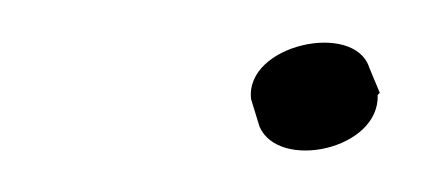

<svg xmlns="http://www.w3.org/2000/svg" viewBox="-20 -359 200 91"><path d="M159 -314 160 -315 155 -327C148 -349 96 -338 99 -312L103 -299C112 -278 160 -288 159 -314Z"/></svg>

Font: Stray Cat
Style: BdObl
Weight: 700
Version: Version 1.0